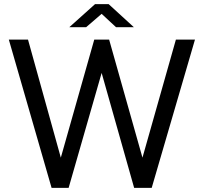

<svg xmlns="http://www.w3.org/2000/svg" viewBox="-20 -916 994 936"><path d="M231.5 0 23 -723H116.5L276.5 -147.5L439.5 -723H512L674.5 -147.5L837.5 -723H930.5L719.5 0H634L475.5 -560.5L314.5 0ZM318 -783.5 443.5 -896H509.5L632.5 -783.5H545.5L475.5 -848.5L400 -783.5Z"/></svg>

Font: Public Sans Thin
Style: Regular
Weight: 400
Version: Version 2.001